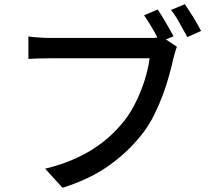

<svg xmlns="http://www.w3.org/2000/svg" viewBox="-20 -844 996 906"><path d="M763 -658 815 -623Q810 -612 806 -597Q802 -582 798 -568Q790 -531 777.5 -486Q765 -441 747.5 -394Q730 -347 707 -301Q684 -255 655 -217Q590 -132 498 -65.5Q406 1 275 42L193 -48Q263 -65 319.5 -89Q376 -113 421 -142Q466 -171 502 -204.5Q538 -238 567 -275Q592 -307 612 -344.5Q632 -382 647 -421Q662 -460 672 -498Q682 -536 686 -569H217Q186 -569 159 -568Q132 -567 114 -566V-672Q134 -669 163.5 -667Q193 -665 217 -665H681Q689 -665 700 -665Q711 -665 723 -667Q709 -694 692 -722Q675 -750 660 -772L724 -799Q733 -786 743 -770Q753 -754 763 -736.5Q773 -719 782.5 -702.5Q792 -686 799 -673ZM852 -824Q861 -812 871.5 -795.5Q882 -779 892.5 -762Q903 -745 912.5 -728Q922 -711 929 -698L864 -669Q848 -698 827.5 -735Q807 -772 787 -797Z"/></svg>

Font: Kinto Sans Med
Style: Regular
Weight: 500
Designer: Authors: Ryoko NISHIZUKA  (kana & ideographs); Paul D. Hunt (Latin, Greek & Cyrillic); Wenlong ZHANG  (bopomofo); Sandol
Foundry: Adobe Systems Incorporated, ookami Inc.
Version: Version 0.001